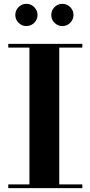

<svg xmlns="http://www.w3.org/2000/svg" viewBox="-20 -978 470 998"><path d="M23 0V-19.5H133V-730.5H23V-750H408V-730.5H288V-19.5H408V0ZM304 -842.5Q280.5 -842.5 263.5 -859.5Q246.5 -876.5 246.5 -900Q246.5 -924 263.5 -941Q280.5 -958 304 -958Q328 -958 345 -941Q362 -924 362 -900Q362 -876.5 345 -859.5Q328 -842.5 304 -842.5ZM117 -842.5Q93.5 -842.5 76.5 -859.5Q59.5 -876.5 59.5 -900Q59.5 -924 76.5 -941Q93.5 -958 117 -958Q141 -958 158 -941Q175 -924 175 -900Q175 -876.5 158 -859.5Q141 -842.5 117 -842.5Z"/></svg>

Font: Bodoni Moda SC 11pt
Style: Bold
Weight: 700
Version: Version 2.005